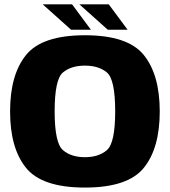

<svg xmlns="http://www.w3.org/2000/svg" viewBox="-20 -840 769 866"><path d="M363 6Q556.5 6 628.5 -82.8Q700.5 -171.5 700.5 -337.5Q700.5 -503 628.5 -592Q556.5 -681 363 -681Q169.5 -681 97.5 -592Q25.5 -503 25.5 -337.5Q25.5 -171.5 97.5 -82.8Q169.5 6 363 6ZM363 -131Q300.5 -131 263.5 -163.2Q226.5 -195.5 226.5 -337.5Q226.5 -481.5 263.5 -512.8Q300.5 -544 363 -544Q425.5 -544 462.5 -512.8Q499.5 -481.5 499.5 -337.5Q499.5 -195.5 462.5 -163.2Q425.5 -131 363 -131ZM466 -706H555.5L470.5 -820.5H338ZM300.5 -706H390L305 -820.5H172.5Z"/></svg>

Font: Anybody UltraCondensed Thin ExtraBold
Style: Regular
Weight: 800
Version: Version 1.111